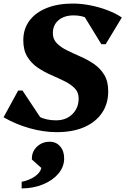

<svg xmlns="http://www.w3.org/2000/svg" viewBox="-34 -726 704 1078"><path d="M285.2 16Q210.4 16 132.3 -6.1Q54.2 -28.2 -14 -67.6L68 -217.6H92.4L203.6 -50L113.2 -71L110.8 -137.6Q143.6 -92.8 184.3 -71.6Q225 -50.4 280.8 -50.4Q337 -50.4 372.3 -85.1Q407.6 -119.8 407.6 -173.6Q407.6 -208.2 385.1 -230.8Q362.6 -253.4 327.4 -270.6Q292.2 -287.8 252.2 -305.3Q212.2 -322.8 177 -346.8Q141.8 -370.8 119.3 -407.4Q96.8 -444 96.8 -500Q96.8 -563.2 131 -609.4Q165.2 -655.6 227.8 -680.8Q290.4 -706 375.6 -706Q421.2 -706 471.7 -696.3Q522.2 -686.6 568.9 -668.8Q615.6 -651 650 -627.8L559.4 -477.8H535L433.4 -643.8L535 -622.4L534.8 -559Q502.8 -600 464.9 -619.8Q427 -639.6 380 -639.6Q326.8 -639.6 294.8 -612.7Q262.8 -585.8 262.8 -540Q262.8 -505.6 285.3 -482.9Q307.8 -460.2 343 -443Q378.2 -425.8 418.2 -408.3Q458.2 -390.8 493.4 -366.8Q528.6 -342.8 551.1 -306.2Q573.6 -269.6 573.6 -213.6Q573.6 -143 538.3 -91.5Q503 -40 438.6 -12Q374.2 16 285.2 16ZM87.6 332V294.6Q130.4 286.4 161.2 265Q192 243.6 198.2 217L145 169.6V163.8Q145 124.4 174 97.1Q203 69.8 245.2 69.8Q281 69.8 303.6 95.7Q326.2 121.6 326.2 163.8Q326.2 209.8 294.6 248Q263 286.2 208.8 308.8Q154.6 331.4 87.6 332Z"/></svg>

Font: Platypi Light
Style: Italic
Weight: 300
Italic angle: -13°
Designer: David Sargent
Foundry: Bolt Cutter Type
Version: Version 1.200